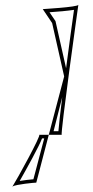

<svg xmlns="http://www.w3.org/2000/svg" viewBox="-20 -726 386 799"><path d="M30 53 32 50C30 51 30 52 30 53ZM32 50C47 41 124 34 131 34L183 -165H143C153 -165 50 22 32 50ZM158 -688 197 -630 247 -408 183 -165H237C230 -165 306 -706 306 -706C304 -696 150 -688 158 -688ZM62 27C91 -24 142 -116 155 -150H164L119 20C104 21 81 24 62 27ZM186 -675C219 -677 262 -681 288 -685C282 -642 268 -543 255 -442L211 -638ZM203 -180 239 -322C231 -259 225 -205 223 -180Z"/></svg>

Font: Ampere
Style: OuLnIta
Weight: 400
Version: Version 1